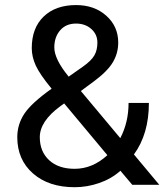

<svg xmlns="http://www.w3.org/2000/svg" viewBox="-20 -741 662 770"><path d="M49.3 -190.9Q49.3 -242.2 77.9 -285.2Q106.4 -328.1 187 -385.3Q139.6 -442.9 123.5 -478Q107.4 -513.2 107.4 -547.9Q107.4 -628.9 155.3 -674.8Q203.1 -720.7 285.2 -720.7Q358.4 -720.7 406.2 -678Q454.1 -635.3 454.1 -570.3Q454.1 -527.3 432.4 -491Q410.6 -454.6 356.4 -414.6L304.2 -376L462.4 -187Q495.6 -250.5 495.6 -328.1H577.1Q577.1 -203.6 517.1 -121.6L618.7 0H510.3L462.9 -56.2Q426.8 -23.9 378.2 -7.1Q329.6 9.8 279.3 9.8Q175.3 9.8 112.3 -45.4Q49.3 -100.6 49.3 -190.9ZM279.3 -64Q351.1 -64 410.6 -118.7L237.3 -326.2L221.2 -314.5Q139.6 -254.4 139.6 -190.9Q139.6 -133.3 177 -98.6Q214.4 -64 279.3 -64ZM197.8 -550.8Q197.8 -503.9 255.4 -433.6L313 -474.1Q346.2 -497.6 358.4 -518.8Q370.6 -540 370.6 -570.3Q370.6 -603 346.2 -624.8Q321.8 -646.5 284.7 -646.5Q244.6 -646.5 221.2 -619.4Q197.8 -592.3 197.8 -550.8Z"/></svg>

Font: TypoPRO Roboto
Style: Regular
Weight: 400
Designer: Google
Version: Version 2.136; 2016